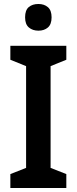

<svg xmlns="http://www.w3.org/2000/svg" viewBox="-20 -944 385 964"><path d="M313 0H32V-70L111 -101V-612L32 -644V-714H313V-644L234 -612V-101L313 -70ZM173 -924Q202 -924 220.5 -908Q239 -892 239 -857Q239 -822 220.5 -806Q202 -790 173 -790Q144 -790 125 -806Q106 -822 106 -857Q106 -893 124.5 -908.5Q143 -924 173 -924Z"/></svg>

Font: Noto Sans Gurmukhi UI SemiCondensed SemiBold
Style: Regular
Weight: 600
Width: 4
Designer: Jelle Bosma - Monotype Design Team
Foundry: Monotype Imaging Inc.
Version: Version 2.004; ttfautohint (v1.8.4.7-5d5b)